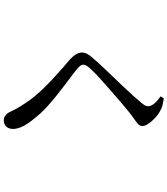

<svg xmlns="http://www.w3.org/2000/svg" viewBox="46 -890 907 1040"><g transform="rotate(90 500.0 -369.5)"><path d="M631 64Q617 64 606 56Q595 48 589 37Q581 22 571 1.5Q561 -19 540 -50Q507 -102 449.5 -160Q392 -218 302 -294Q283 -311 273.5 -327.5Q264 -344 264 -359Q264 -373 271 -387Q278 -401 291 -415Q306 -433 331 -460Q356 -487 385.5 -517.5Q415 -548 443.5 -578Q472 -608 495.5 -634Q519 -660 532 -676Q545 -691 550 -700Q555 -709 555 -719Q555 -732 542.5 -748.5Q530 -765 501 -786L513 -803Q532 -800 548.5 -796Q565 -792 580 -783Q601 -772 619.5 -754.5Q638 -737 650 -719Q662 -701 662 -687Q662 -675 655 -667Q648 -659 635.5 -650.5Q623 -642 604 -628Q578 -608 544 -579Q510 -550 474.5 -519Q439 -488 409.5 -461.5Q380 -435 365 -419Q344 -398 337 -387Q330 -376 330 -367Q330 -357 339 -346.5Q348 -336 364 -324Q415 -285 462.5 -249Q510 -213 552.5 -175Q595 -137 629 -92Q652 -64 665 -36.5Q678 -9 678 14Q678 27 673 38.5Q668 50 657.5 57Q647 64 631 64Z"/></g></svg>

Font: Noto Serif HK ExtraLight Medium
Style: Regular
Weight: 500
Version: Version 2.002-H1;hotconv 1.1.0;makeotfexe 2.6.0